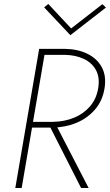

<svg xmlns="http://www.w3.org/2000/svg" viewBox="-20 -946 553 966"><path d="M223 -325 388 0H426L258 -325ZM177 -700 57 0H89L209 -700ZM186 -670H306Q361 -669 402 -649.5Q443 -630 463 -593Q483 -556 474 -502Q465 -448 432.5 -410.5Q400 -373 352 -353.5Q304 -334 246 -333H129L124 -304H244Q309 -305 364.5 -328Q420 -351 458 -395Q496 -439 506 -502Q516 -564 492 -608Q468 -652 419.5 -675.5Q371 -699 309 -700H192ZM338 -803 223 -926 202 -909 334 -769 513 -908 495 -925Z"/></svg>

Font: Jost ExtraLight
Style: Italic
Weight: 250
Italic angle: -5°
Version: Version 3.710